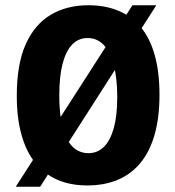

<svg xmlns="http://www.w3.org/2000/svg" viewBox="-20 -696 667 732"><path d="M40 16 485 -676H576L133 16ZM313 11Q248 11 198 -11Q148 -33 114 -75.5Q80 -118 62 -182Q44 -246 44 -331Q44 -450 77.5 -526Q111 -602 172.5 -639Q234 -676 317 -676Q381 -676 431.5 -655Q482 -634 517 -592Q552 -550 570 -485.5Q588 -421 588 -335Q588 -248 569.5 -183Q551 -118 515.5 -75Q480 -32 429 -10.5Q378 11 313 11ZM317 -112Q352 -112 376.5 -136.5Q401 -161 414 -208.5Q427 -256 427 -325Q427 -398 413.5 -448.5Q400 -499 375 -525Q350 -551 314 -551Q279 -551 255 -526Q231 -501 218.5 -452.5Q206 -404 206 -333Q206 -279 213 -237.5Q220 -196 234 -168.5Q248 -141 269 -126.5Q290 -112 317 -112Z"/></svg>

Font: Bricolage Grotesque 24pt SemiCondensed ExtraBold
Style: Regular
Weight: 800
Width: 4
Designer: Mathieu Triay
Foundry: Atelier Triay
Version: Version 1.001;gftools[0.9.33.dev8+g029e19f]